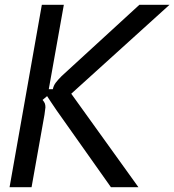

<svg xmlns="http://www.w3.org/2000/svg" viewBox="-20 -783 729 803"><path d="M20 0 155 -763H247L184 -410H201Q204 -425 213 -437Q222 -449 238 -465L563 -763H689L278 -391L559 0H444L217 -321L192 -358L177 -381L158 -365Q165 -357 167.5 -350.5Q170 -344 170 -334Q170 -331 166 -303L112 0Z"/></svg>

Font: Open Sauce Sans
Style: Italic
Weight: 400
Italic angle: -10°
Designer: Alfredo Marco Pradil
Foundry: Creative Sauce Fz LLC
Version: Version 1.477